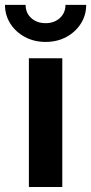

<svg xmlns="http://www.w3.org/2000/svg" viewBox="-63 -749 365 769"><path d="M52.7 0V-515.6H186.5V0ZM119.6 -581.1Q73.7 -581.1 36.9 -600.8Q0 -620.6 -21.5 -654.3Q-43 -688 -43 -729.5H39.6Q39.6 -697.3 62 -676.8Q84.5 -656.2 119.6 -656.2Q154.3 -656.2 176.8 -676.8Q199.2 -697.3 199.2 -729.5H282.2Q282.2 -688 260.7 -654.3Q239.3 -620.6 202.6 -600.8Q166 -581.1 119.6 -581.1Z"/></svg>

Font: Inter Cardless Display
Style: Bold
Weight: 700
Designer: Rasmus Andersson
Foundry: rsms
Version: Version 4.001;git-9221beed3